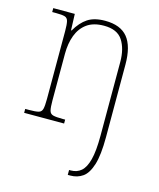

<svg xmlns="http://www.w3.org/2000/svg" viewBox="-116 -624 783 947"><g transform="rotate(15 275.0 -151.0)"><path d="M321 240V215H330Q361 215 382.5 196.5Q404 178 415.5 134Q427 90 427 12V-365Q427 -432 399.5 -474.5Q372 -517 304 -517Q250 -517 217 -493Q184 -469 168.5 -427.5Q153 -386 153 -334V-95Q153 -60 157 -44Q161 -28 176.5 -24Q192 -20 226 -20H238V0H34V-20H54Q87 -20 102 -24Q117 -28 121 -44Q125 -60 125 -95V-442Q125 -476 121 -492Q117 -508 103 -512Q89 -516 59 -516H39V-536H149L152 -453H155Q181 -498 214.5 -520Q248 -542 303 -542Q382 -542 418.5 -497Q455 -452 455 -359V12Q455 103 439.5 152.5Q424 202 397 221Q370 240 334 240Z"/></g></svg>

Font: Noto Serif Tamil SemiCondensed Thin
Style: Italic
Weight: 100
Width: 4
Italic angle: -12°
Designer: Indian Type Foundry, Tom Grace, and the Monotype Design Team
Foundry: Monotype Imaging Inc.
Version: Version 2.003; ttfautohint (v1.8.4.7-5d5b)